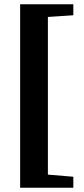

<svg xmlns="http://www.w3.org/2000/svg" viewBox="-20 -719 395 906"><path d="M75 167V-699H326V-647L206 -639V105L326 115V167Z"/></svg>

Font: Manuale ExtraBold
Style: Regular
Weight: 800
Version: Version 1.002